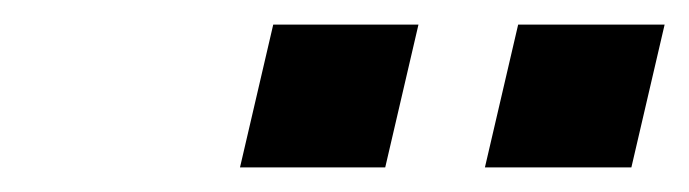

<svg xmlns="http://www.w3.org/2000/svg" viewBox="-20 -724 560 156"><path d="M293 -588H175L202 -704H320ZM493 -588H374L401 -704H520Z"/></svg>

Font: CBA Beacon Sans Bold
Style: Italic
Weight: 700
Italic angle: -13°
Designer: Wei Huang
Foundry: Wei Huang
Version: Version 1.002